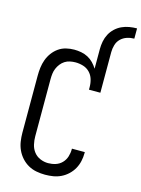

<svg xmlns="http://www.w3.org/2000/svg" viewBox="-140 -1037 826 1123"><g transform="rotate(15 273.0 -475.0)"><path d="M247 8Q221 8 194.5 3Q168 -2 145 -15Q122 -28 104 -48Q86 -68 75 -92Q64 -116 60 -142.5Q56 -169 56 -195V-540Q56 -565 59 -589.5Q62 -614 70.5 -637.5Q79 -661 94 -681.5Q109 -702 129.5 -716.5Q150 -731 174.5 -737Q199 -743 224 -743Q245 -743 266.5 -739Q288 -735 307 -725Q326 -715 341 -699.5Q356 -684 367 -666V-785Q367 -808 371.5 -831.5Q376 -855 387 -876Q398 -897 415.5 -913.5Q433 -930 454.5 -940Q476 -950 499.5 -954Q523 -958 546 -958V-896Q524 -896 502.5 -889Q481 -882 465 -866.5Q449 -851 442.5 -829Q436 -807 436 -785V-539H367V-555Q367 -579 360 -602Q353 -625 336.5 -642Q320 -659 297 -666Q274 -673 250 -673Q234 -673 217 -669.5Q200 -666 186 -657Q172 -648 161.5 -634.5Q151 -621 144.5 -605.5Q138 -590 136 -573.5Q134 -557 134 -540V-195Q134 -170 139.5 -145.5Q145 -121 160 -101.5Q175 -82 198.5 -72Q222 -62 247 -62Q270 -62 292 -69Q314 -76 330 -92.5Q346 -109 353 -131Q360 -153 360 -176V-180H438V-174Q438 -149 432.5 -124.5Q427 -100 415 -78.5Q403 -57 384.5 -39.5Q366 -22 343.5 -11Q321 0 296.5 4Q272 8 247 8Z"/></g></svg>

Font: Iosevka Term Curly
Style: Regular
Weight: 400
Designer: Belleve Invis
Foundry: Belleve Invis
Version: Version 32.3.0